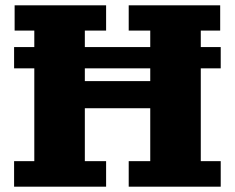

<svg xmlns="http://www.w3.org/2000/svg" viewBox="-20 -702 883 722"><path d="M33 0V-96H109V-587H35V-682H379V-587H299V-96H379V0ZM464 0V-96H545V-587H464V-682H808V-587H735V-96H810V0ZM299 -295V-397H545V-295ZM33 -445V-525H810V-445Z"/></svg>

Font: Montagu Slab 24pt
Style: Bold
Weight: 700
Designer: Florian Karsten
Foundry: Florian Karsten
Version: Version 1.000